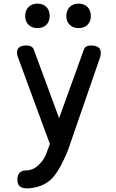

<svg xmlns="http://www.w3.org/2000/svg" viewBox="-20 -801 640 1059"><path d="M247 15 255 -7 82 -477Q78 -486 76 -494.5Q74 -503 74 -511Q74 -531 87 -540.5Q100 -550 125 -550Q143 -550 153 -544Q163 -538 167 -526L306 -149L442 -526Q446 -538 455.5 -544Q465 -550 482 -550Q509 -550 522.5 -540Q536 -530 536 -510Q536 -502 534.5 -493.5Q533 -485 529 -476L361 10Q354 31 342 58Q330 85 315.5 112.5Q301 140 283.5 163.5Q266 187 246 201Q220 220 188 229Q156 238 130 238Q102 238 89 226.5Q76 215 76 189V188Q76 165 88 152Q100 139 125 139Q141 139 156.5 133Q172 127 185 116Q199 104 208 93Q217 82 224 70Q231 58 236 44.5Q241 31 247 15ZM413 -646Q383 -646 364.5 -664Q346 -682 346 -713Q346 -744 364.5 -762.5Q383 -781 413 -781Q444 -781 462.5 -762.5Q481 -744 481 -713Q481 -682 462.5 -664Q444 -646 413 -646ZM187 -646Q156 -646 137.5 -664Q119 -682 119 -713Q119 -744 137.5 -762.5Q156 -781 187 -781Q217 -781 235.5 -762.5Q254 -744 254 -713Q254 -682 235.5 -664Q217 -646 187 -646Z"/></svg>

Font: Maple Mono Normal NL Medium
Style: Regular
Weight: 500
Monospace: yes
Designer: subframe7536
Version: Version 7.000